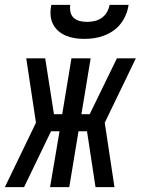

<svg xmlns="http://www.w3.org/2000/svg" viewBox="-52 -770 579 790"><path d="M-32 0 96 -265 56 -530H134L170 -300H204L242 -530H321L283 -300H317L429 -530H507L379 -265L419 0H341L306 -230H271L233 0H154L193 -230H158L47 0ZM295 -610Q275 -610 255.5 -613Q236 -616 218.5 -623.5Q201 -631 187 -643.5Q173 -656 165 -673Q157 -690 156 -710Q155 -730 159 -750H237Q235 -735 238 -720.5Q241 -706 251.5 -696.5Q262 -687 276.5 -683.5Q291 -680 306 -680Q322 -680 337.5 -683.5Q353 -687 366.5 -696.5Q380 -706 388 -720Q396 -734 399 -750H477Q474 -729 466 -709.5Q458 -690 445 -673Q432 -656 414 -643.5Q396 -631 376 -623.5Q356 -616 335.5 -613Q315 -610 295 -610Z"/></svg>

Font: Iosevka Curly Oblique
Style: Regular
Weight: 400
Italic angle: -9°
Monospace: yes
Designer: Belleve Invis
Foundry: Belleve Invis
Version: Version 11.1.0; ttfautohint (v1.8.3)